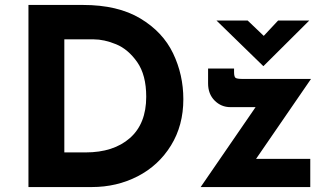

<svg xmlns="http://www.w3.org/2000/svg" viewBox="-20 -756 1333 776"><path d="M95 -736H315Q456 -736 547 -681.5Q638 -627 679.5 -540.5Q721 -454 721 -355Q721 -249 671 -168Q621 -87 536.5 -43.5Q452 0 351 0H95ZM326 -140Q439 -140 505 -198Q571 -256 571 -365Q571 -453 534.5 -505Q498 -557 449.5 -577Q401 -597 358 -597H240V-140ZM1015 -114H1234V0H791L1013 -323H911Q874 -323 847.5 -349.5Q821 -376 821 -419V-479H926V-465Q926 -445 932.5 -441Q939 -437 960 -437H1237ZM1230 -673 1045 -489H1044L855 -673H981L1046 -611L1104 -673Z"/></svg>

Font: Josefin Sans
Style: Bold
Weight: 700
Designer: Santiago Orozco
Foundry: Typemade
Version: Version 2.000